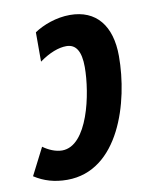

<svg xmlns="http://www.w3.org/2000/svg" viewBox="-100 -608 529 670"><g transform="rotate(-10 164.0 -272.5)"><path d="M85 10C268 10 337 -221 337 -384C337 -492 286 -555 193 -555C145 -555 97 -537 66 -516V-412C102 -438 135 -450 162 -450C196 -450 213 -423 213 -367C213 -273 176 -94 85 -94C62 -94 37 -105 18 -119L-31 -23C3 -1 40 10 85 10Z"/></g></svg>

Font: Noto Sans ExtraCondensed
Style: Bold Italic
Weight: 700
Width: 2
Italic angle: -12°
Designer: Monotype Design Team
Foundry: Monotype Imaging Inc.
Version: Version 2.013